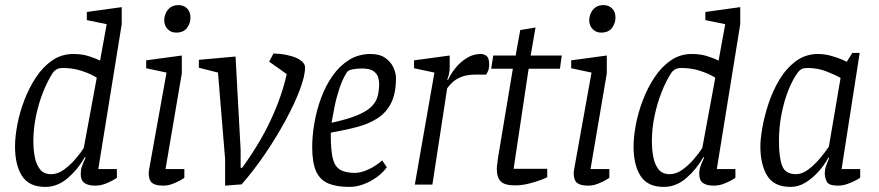

<svg xmlns="http://www.w3.org/2000/svg" viewBox="-20 -725 3451 754"><path d="M158 9Q94 9 66.5 -34Q39 -77 39 -150Q39 -187 48 -235Q57 -283 75.5 -331.5Q94 -380 121.5 -421.5Q149 -463 185.5 -488Q222 -513 268 -513Q303 -513 331.5 -503.5Q360 -494 373 -487L399 -630L321 -646V-678L458 -697V-630L366 -61H439V-27Q437 -25 424 -17.5Q411 -10 392.5 -3Q374 4 353 4Q326 4 311.5 -6.5Q297 -17 297 -42Q297 -58 301.5 -71Q306 -84 316 -106L313 -108Q287 -61 246.5 -26Q206 9 158 9ZM181 -41Q206 -41 230 -58Q254 -75 274.5 -98.5Q295 -122 309 -144L360 -420Q334 -436 300 -447Q266 -458 226 -458Q210 -458 200.5 -451.5Q191 -445 188 -440Q167 -408 149.5 -364Q132 -320 121.5 -270Q111 -220 111 -171Q111 -136 117 -106.5Q123 -77 138 -59Q153 -41 181 -41Z M621 4Q591 4 577.5 -6.5Q564 -17 564 -46Q564 -47 564.5 -52Q565 -57 566 -62L634 -440L554 -457V-488L694 -507V-437L630 -61H704V-27Q702 -25 689 -17.5Q676 -10 658 -3Q640 4 621 4ZM672 -597Q651 -597 638 -611Q625 -625 625 -645Q625 -659 631 -673Q637 -687 649.5 -696Q662 -705 681 -705Q701 -705 714.5 -692Q728 -679 728 -656Q728 -634 714.5 -615.5Q701 -597 672 -597Z M864 4V-101L836 -440L761 -459V-490L905 -503L925 -136V-66H931Q965 -113 993 -159.5Q1021 -206 1042.5 -252Q1064 -298 1080 -343.5Q1096 -389 1106 -434L1037 -483L1054 -515Q1084 -514 1107 -509Q1130 -504 1146 -496.5Q1162 -489 1170 -479.5Q1178 -470 1178 -460Q1178 -427 1157.5 -372.5Q1137 -318 1101.5 -252.5Q1066 -187 1021.5 -121.5Q977 -56 929 -1Z M1352 9Q1302 9 1269.5 -4.5Q1237 -18 1221.5 -52Q1206 -86 1206 -147Q1206 -191 1214.5 -241Q1223 -291 1240.5 -339Q1258 -387 1285.5 -426.5Q1313 -466 1350.5 -489.5Q1388 -513 1436 -513Q1471 -513 1493 -497.5Q1515 -482 1525 -460Q1535 -438 1535 -418Q1535 -359 1516.5 -321.5Q1498 -284 1464 -261.5Q1430 -239 1383 -226.5Q1336 -214 1279 -204V-195Q1279 -137 1286.5 -104.5Q1294 -72 1315 -59Q1336 -46 1374 -46Q1397 -46 1426.5 -59.5Q1456 -73 1481 -95L1499 -68Q1483 -46 1458.5 -28.5Q1434 -11 1406.5 -1Q1379 9 1352 9ZM1282 -243Q1347 -257 1384.5 -273Q1422 -289 1440 -307.5Q1458 -326 1463.5 -348.5Q1469 -371 1469 -397Q1469 -408 1465 -421.5Q1461 -435 1447 -445.5Q1433 -456 1402 -456Q1380 -456 1363.5 -452.5Q1347 -449 1342 -441Q1325 -414 1313 -378Q1301 -342 1294 -306.5Q1287 -271 1282 -243Z M1609 0 1686 -440 1606 -457V-488L1746 -507V-457Q1746 -448 1743 -434Q1740 -420 1736 -412H1740Q1749 -433 1767.5 -456.5Q1786 -480 1812 -496.5Q1838 -513 1867 -513Q1881 -513 1891 -505Q1901 -497 1901 -472Q1901 -456 1896.5 -446Q1892 -436 1889 -432H1847Q1813 -432 1790.5 -422.5Q1768 -413 1755 -400Q1742 -387 1736 -378L1678 0Z M2002 3Q1962 3 1946.5 -12.5Q1931 -28 1931 -62Q1931 -70 1933 -83.5Q1935 -97 1936 -107L1994 -455H1909L1917 -507H2005L2023 -607L2083 -617L2064 -507H2186L2179 -455H2056L1997 -62H2129V-29Q2126 -27 2105.5 -19Q2085 -11 2057 -4Q2029 3 2002 3Z M2290 4Q2260 4 2246.5 -6.5Q2233 -17 2233 -46Q2233 -47 2233.5 -52Q2234 -57 2235 -62L2303 -440L2223 -457V-488L2363 -507V-437L2299 -61H2373V-27Q2371 -25 2358 -17.5Q2345 -10 2327 -3Q2309 4 2290 4ZM2341 -597Q2320 -597 2307 -611Q2294 -625 2294 -645Q2294 -659 2300 -673Q2306 -687 2318.5 -696Q2331 -705 2350 -705Q2370 -705 2383.5 -692Q2397 -679 2397 -656Q2397 -634 2383.5 -615.5Q2370 -597 2341 -597Z M2587 9Q2523 9 2495.5 -34Q2468 -77 2468 -150Q2468 -187 2477 -235Q2486 -283 2504.5 -331.5Q2523 -380 2550.5 -421.5Q2578 -463 2614.5 -488Q2651 -513 2697 -513Q2732 -513 2760.5 -503.5Q2789 -494 2802 -487L2828 -630L2750 -646V-678L2887 -697V-630L2795 -61H2868V-27Q2866 -25 2853 -17.5Q2840 -10 2821.5 -3Q2803 4 2782 4Q2755 4 2740.5 -6.5Q2726 -17 2726 -42Q2726 -58 2730.5 -71Q2735 -84 2745 -106L2742 -108Q2716 -61 2675.5 -26Q2635 9 2587 9ZM2610 -41Q2635 -41 2659 -58Q2683 -75 2703.5 -98.5Q2724 -122 2738 -144L2789 -420Q2763 -436 2729 -447Q2695 -458 2655 -458Q2639 -458 2629.5 -451.5Q2620 -445 2617 -440Q2596 -408 2578.5 -364Q2561 -320 2550.5 -270Q2540 -220 2540 -171Q2540 -136 2546 -106.5Q2552 -77 2567 -59Q2582 -41 2610 -41Z M3085 9Q3019 9 2992.5 -35.5Q2966 -80 2966 -150Q2966 -177 2973.5 -221.5Q2981 -266 2997.5 -316.5Q3014 -367 3040.5 -411.5Q3067 -456 3105 -484.5Q3143 -513 3193 -513Q3218 -513 3243 -506Q3268 -499 3285.5 -491.5Q3303 -484 3305 -482L3327 -517H3356L3285 -61H3358V-27Q3356 -25 3342 -17.5Q3328 -10 3309 -3Q3290 4 3270 4Q3235 4 3227 -11.5Q3219 -27 3219 -46Q3219 -58 3223.5 -71.5Q3228 -85 3236 -104L3233 -106Q3219 -79 3195.5 -52.5Q3172 -26 3144 -8.5Q3116 9 3085 9ZM3106 -41Q3130 -41 3154.5 -59.5Q3179 -78 3200 -103Q3221 -128 3235 -149L3281 -419Q3256 -433 3223 -445.5Q3190 -458 3152 -458Q3136 -458 3128.5 -454Q3121 -450 3116 -444Q3094 -416 3076.5 -372Q3059 -328 3049 -276.5Q3039 -225 3039 -171Q3039 -107 3051.5 -74Q3064 -41 3106 -41Z"/></svg>

Font: Faustina Light
Style: Italic
Weight: 300
Italic angle: -8°
Designer: Alfonso Garcia
Foundry: http://www.omnibus-type.com
Version: Version 1.200